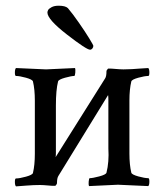

<svg xmlns="http://www.w3.org/2000/svg" viewBox="-20 -662 587 686"><path d="M178.7 -100.6 355.5 -381.8Q360.4 -388.7 360.4 -407.2Q360.4 -411.1 366.2 -417Q380.9 -417 388.7 -416Q410.2 -414.1 420.9 -414.1Q438.5 -414.1 451.2 -415Q463.9 -416 479.5 -417Q495.1 -418 509.8 -418.9Q513.7 -415 513.7 -402.8Q513.7 -390.6 509.8 -390.6Q497.1 -390.6 474.1 -384.3Q451.2 -377.9 449.2 -371.1Q442.4 -342.8 442.4 -302.7V-113.3Q442.4 -73.2 449.2 -44.9Q451.2 -38.1 474.1 -31.7Q497.1 -25.4 509.8 -25.4Q513.7 -25.4 513.7 -13.2Q513.7 -1 509.8 2.9Q410.2 -2 401.4 -2Q395.5 -2 297.9 2.9Q295.9 -2 296.9 -13.7Q297.9 -25.4 300.8 -25.4Q310.5 -25.4 334.5 -31.7Q358.4 -38.1 360.4 -44.9Q370.1 -83 367.2 -131.8V-306.6Q367.2 -316.4 366.2 -322.3L188.5 -33.2Q183.6 -25.4 183.6 -7.8Q183.6 -3.9 177.7 2Q163.1 2 155.3 1Q133.8 -1 123 -1Q100.6 -1 75.7 1Q50.8 2.9 37.1 3.9Q33.2 0 33.2 -12.2Q33.2 -24.4 37.1 -24.4Q49.8 -24.4 72.8 -30.8Q95.7 -37.1 97.7 -43.9Q104.5 -72.3 104.5 -112.3V-302.7Q104.5 -342.8 97.7 -371.1Q95.7 -377.9 72.8 -384.3Q49.8 -390.6 37.1 -390.6Q33.2 -390.6 33.2 -402.8Q33.2 -415 37.1 -418.9Q136.7 -414.1 144.5 -414.1Q150.4 -414.1 248 -418.9Q250 -414.1 249 -402.3Q248 -390.6 245.1 -390.6Q235.4 -390.6 212.4 -384.3Q189.5 -377.9 187.5 -371.1Q179.7 -340.8 179.7 -284.2V-116.2Q179.7 -106.4 178.7 -100.6ZM149.4 -617.2Q149.4 -621.1 151.9 -626Q154.3 -630.9 164.1 -636.2Q173.8 -641.6 189.5 -641.6Q213.9 -641.6 222.7 -632.8Q239.3 -613.3 261.7 -581.1Q284.2 -548.8 298.8 -524.9Q313.5 -501 313.5 -498Q313.5 -493.2 310.1 -488.8Q306.6 -484.4 301.8 -484.4Q289.1 -484.4 219.2 -538.6Q149.4 -592.8 149.4 -617.2Z"/></svg>

Font: Crimson Text
Style: Roman
Weight: 400
Version: Version 0.13